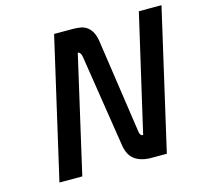

<svg xmlns="http://www.w3.org/2000/svg" viewBox="-101 -805 975 917"><g transform="rotate(-15 386.5 -346.0)"><path d="M242 -692H333Q354 -692 372 -689Q390 -686 404.5 -675.5Q419 -665 429 -646Q439 -627 443 -596L509 -145Q512 -114 528 -116L661 -692H773L614 0H529Q483 -2 454.5 -23.5Q426 -45 418 -93L348 -541Q344 -576 328 -576L196 0H83Z"/></g></svg>

Font: Panefresco 750wt
Style: Italic
Weight: 750
Foundry: Campivisivi & Chank Co
Version: Version 1.000